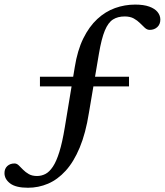

<svg xmlns="http://www.w3.org/2000/svg" viewBox="-55 -704 736 858"><path d="M123.5 -318V-361H521.5V-318ZM70 135Q16 135 -9.5 115.8Q-35 96.5 -35 69.5Q-35 50 -22.5 38.2Q-10 26.5 10 26.5Q20 26.5 28.8 35Q37.5 43.5 48.2 54.5Q59 65.5 73.8 74Q88.5 82.5 110.5 82.5Q130 82.5 147.8 73.5Q165.5 64.5 181.2 41Q197 17.5 210.2 -25Q223.5 -67.5 234.5 -134.5L279 -403.5Q291 -479 317.2 -532.2Q343.5 -585.5 379.8 -619Q416 -652.5 459.2 -668Q502.5 -683.5 549 -683.5Q587 -683.5 612 -674.5Q637 -665.5 649.2 -650.2Q661.5 -635 661.5 -616.5Q661.5 -595.5 648 -583Q634.5 -570.5 614 -570.5Q602.5 -570.5 592.5 -579.5Q582.5 -588.5 570.8 -600.5Q559 -612.5 542.8 -621.5Q526.5 -630.5 502 -630.5Q471.5 -630.5 450 -617Q428.5 -603.5 413.5 -567.5Q398.5 -531.5 387 -463.5L342.5 -200.5Q328 -108.5 301.2 -44.5Q274.5 19.5 238.5 59Q202.5 98.5 159.8 116.8Q117 135 70 135Z"/></svg>

Font: Newsreader 16pt 16pt Medium
Style: Italic
Weight: 500
Italic angle: -17°
Version: Version 1.003